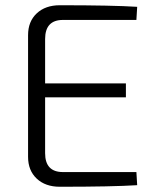

<svg xmlns="http://www.w3.org/2000/svg" viewBox="-20 -711 597 732"><path d="M500 -55 503 -5Q409 1 208 1Q153 1 120 -30Q87 -61 87 -113V-577Q87 -629 120 -660Q153 -691 208 -691Q409 -691 503 -685L500 -635H220Q152 -635 152 -562V-393H460V-340H152V-127Q152 -55 220 -55Z"/></svg>

Font: Exo 2.0 Light
Style: Regular
Weight: 300
Designer: Natanael Gama
Version: Version 1.001;PS 001.001;hotconv 1.0.70;makeotf.lib2.5.58329